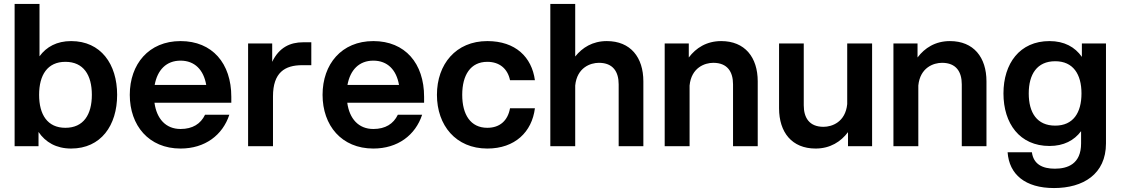

<svg xmlns="http://www.w3.org/2000/svg" viewBox="-20 -740 5673 972"><path d="M54 0H175V-72C210 -20 265 12 340 12C491 12 573 -105 573 -260C573 -415 491 -532 340 -532C268 -532 215 -503 180 -455V-720H54ZM311 -93C220 -93 178 -160 178 -260C178 -360 220 -427 311 -427C403 -427 445 -360 445 -260C445 -160 403 -93 311 -93Z M894 12C1018 12 1107 -56 1141 -159H1018C996 -113 955 -87 894 -87C819 -87 773 -139 762 -220H1151V-250C1151 -419 1055 -532 894 -532C733 -532 637 -415 637 -260C637 -105 733 12 894 12ZM763 -310C777 -386 822 -433 894 -433C966 -433 1011 -386 1024 -310Z M1236 0H1362V-252C1362 -373 1422 -410 1510 -410H1556V-526H1515C1449 -526 1393 -500 1358 -427V-520H1236Z M1870 12C1994 12 2083 -56 2117 -159H1994C1972 -113 1931 -87 1870 -87C1795 -87 1749 -139 1738 -220H2127V-250C2127 -419 2031 -532 1870 -532C1709 -532 1613 -415 1613 -260C1613 -105 1709 12 1870 12ZM1739 -310C1753 -386 1798 -433 1870 -433C1942 -433 1987 -386 2000 -310Z M2447 12C2587 12 2673 -72 2688 -192H2562C2551 -130 2511 -93 2447 -93C2362 -93 2320 -160 2320 -260C2320 -360 2362 -427 2447 -427C2509 -427 2550 -392 2562 -334H2688C2672 -451 2590 -532 2447 -532C2288 -532 2192 -415 2192 -260C2192 -105 2288 12 2447 12Z M2766 0H2892V-307C2901 -398 2969 -422 3012 -422C3084 -422 3112 -376 3112 -313V0H3237V-328C3237 -450 3172 -532 3052 -532C2980 -532 2928 -499 2892 -454V-720H2766Z M3691 -313V0H3816V-328C3816 -450 3751 -532 3631 -532C3557 -532 3503 -497 3467 -449V-520H3345V0H3471V-307C3480 -398 3548 -422 3591 -422C3663 -422 3691 -376 3691 -313Z M4049 -207V-520H3924V-192C3924 -70 3989 12 4109 12C4183 12 4237 -23 4273 -71V0H4395V-520H4269V-213C4260 -122 4192 -98 4149 -98C4077 -98 4049 -144 4049 -207Z M4849 -313V0H4974V-328C4974 -450 4909 -532 4789 -532C4715 -532 4661 -497 4625 -449V-520H4503V0H4629V-307C4638 -398 4706 -422 4749 -422C4821 -422 4849 -376 4849 -313Z M5316 212C5463 212 5579 142 5579 -14V-520H5457V-452C5422 -502 5368 -532 5293 -532C5142 -532 5060 -418 5060 -267C5060 -115 5142 -1 5293 -1C5365 -1 5418 -29 5453 -76V-14C5453 91 5384 114 5320 114C5257 114 5212 91 5204 31H5081C5089 143 5170 212 5316 212ZM5322 -104C5230 -104 5188 -169 5188 -267C5188 -364 5230 -430 5322 -430C5413 -430 5455 -364 5455 -267C5455 -169 5413 -104 5322 -104Z"/></svg>

Font: Aspekta 600
Style: Regular
Weight: 600
Designer: Ivo Dolenc
Version: Version 2.100